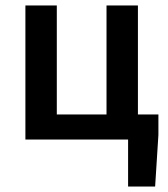

<svg xmlns="http://www.w3.org/2000/svg" viewBox="-20 -511 615 703"><path d="M449 172V0H73V-491H188V-92H370V-491H485V-92H560V-17L548 172Z"/></svg>

Font: Source Sans Pro SemiBold
Style: Regular
Weight: 600
Designer: Paul D. Hunt
Foundry: Adobe Systems Incorporated
Version: Version 2.045;hotconv 1.0.109;makeotfexe 2.5.65596